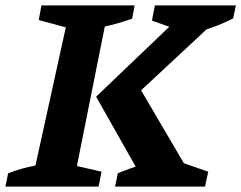

<svg xmlns="http://www.w3.org/2000/svg" viewBox="-39 -689 891 709"><path d="M-19 0 -9 -49Q16 -59 41.5 -66Q67 -73 92 -78L204 -588L104 -615L114 -669H458L449 -620Q420 -610 395.5 -603Q371 -596 348 -591L245 -76L336 -55L325 0ZM386 0 396 -49Q446 -70 495 -84Q544 -98 591 -103L730 -55L718 0ZM657 -565 522 -613 533 -669H832L822 -621Q737 -578 657 -565ZM767 -658 764 -618 432 -309 450 -410 663 -47 646 -10H498L316 -332L657 -658Z"/></svg>

Font: Piazzolla Thin ExtraBold
Style: Italic
Weight: 800
Italic angle: -11.3°
Version: Version 2.005